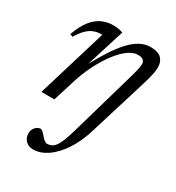

<svg xmlns="http://www.w3.org/2000/svg" viewBox="-171 -556 846 922"><g transform="rotate(30 252.0 -95.0)"><path d="M151 259.5Q124.5 259.5 109 243.2Q93.5 227 93.5 203.5Q93.5 182.5 106.2 168.8Q119 155 134.5 155Q139 155 146.2 161.2Q153.5 167.5 164 180Q174 192 181.8 197.2Q189.5 202.5 195 202.5Q207 202.5 217.5 198.2Q228 194 238 182Q248 170 258 145.8Q268 121.5 279.5 82L387 -292Q390.5 -305.5 393.5 -317Q396.5 -328.5 398.2 -338.8Q400 -349 400 -357Q400 -370 391.2 -378Q382.5 -386 360.5 -386Q335 -386 306.2 -364.8Q277.5 -343.5 249.8 -306.2Q222 -269 197.5 -220.5Q173 -172 156.5 -117.5L120 0H48L164 -383.5Q162 -383.5 160.5 -383.5Q159 -383.5 157 -383.5Q136.5 -383.5 118 -376.5Q99.5 -369.5 81.5 -352.2Q63.5 -335 45 -303.5L29.5 -310Q49 -364.5 73.8 -394.8Q98.5 -425 127.5 -437.5Q156.5 -450 187.5 -450Q197 -450 206 -449Q215 -448 224 -446.2Q233 -444.5 242 -441.5L176 -231H176.5Q201.5 -277 227 -316.8Q252.5 -356.5 279.2 -386.2Q306 -416 334.8 -432.5Q363.5 -449 394.5 -449Q438 -449 456 -430.2Q474 -411.5 474 -381Q474 -364.5 468.8 -340.2Q463.5 -316 453.5 -283L355.5 36Q334 107.5 300.5 157.5Q267 207.5 228.5 233.5Q190 259.5 151 259.5Z"/></g></svg>

Font: Newsreader 16pt 16pt
Style: Italic
Weight: 400
Italic angle: -17°
Version: Version 1.003